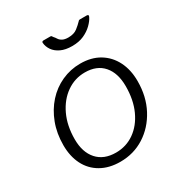

<svg xmlns="http://www.w3.org/2000/svg" viewBox="-175 -868 948 1004"><g transform="rotate(-30 299.0 -365.5)"><path d="M263 10Q196 10 147 -18Q98 -46 72.5 -96.5Q47 -147 47 -214Q47 -285 69.5 -344.5Q92 -404 131.5 -448Q171 -492 224 -516Q277 -540 336 -540Q403 -540 451 -511Q499 -482 525 -430.5Q551 -379 551 -311Q551 -218 512.5 -145.5Q474 -73 409 -31.5Q344 10 263 10ZM267 -43Q329 -43 378 -77.5Q427 -112 455.5 -174Q484 -236 484 -319Q484 -398 445 -443Q406 -488 334 -488Q273 -488 223 -453Q173 -418 143.5 -355.5Q114 -293 114 -211Q114 -133 154 -88Q194 -43 267 -43ZM492 -741Q498 -741 500.5 -737.5Q503 -734 499 -727Q490 -708 469 -687.5Q448 -667 418 -653.5Q388 -640 347 -640Q307 -640 279.5 -653Q252 -666 237.5 -687Q223 -708 221 -732Q221 -735 223 -738Q225 -741 230 -741H272Q278 -741 279.5 -738Q281 -735 285 -730Q291 -724 297.5 -713.5Q304 -703 317 -696Q330 -689 352 -689Q386 -689 406.5 -705Q427 -721 441 -736Q444 -740 447 -740.5Q450 -741 453 -741Z"/></g></svg>

Font: Libre Franklin Thin Light
Style: Italic
Weight: 300
Italic angle: -8°
Version: Version 3.000